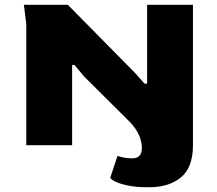

<svg xmlns="http://www.w3.org/2000/svg" viewBox="-20 -608 908 804"><path d="M442 135 472 45Q502 55 534 55Q574 55 574 12Q574 -43 526 -95L331 -289L292 -336H282V0H90V-508L80 -588H264L546 -302L585 -258H596V-588H788V0Q788 93 738 134.5Q688 176 606 176H591Q551 176 516.5 169Q482 162 462 152Q442 142 442 135Z"/></svg>

Font: Gold Bold
Style: Regular
Weight: 400
Designer: jaiki
Version: Version 1.000